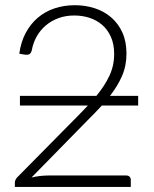

<svg xmlns="http://www.w3.org/2000/svg" viewBox="-20 -736 606 756"><path d="M381 -320.5Q368 -306 354 -291.8Q340 -277.5 325.5 -263L104 -37Q120 -41 137.2 -43Q154.5 -45 172 -45H477.5Q485.5 -45 490.2 -40.2Q495 -35.5 495 -28V0H38.5V-17Q38.5 -22.5 41.2 -28.2Q44 -34 48 -38L289.5 -282.5Q299 -292.5 308.2 -301.8Q317.5 -311 326 -320.5H58.5V-358.5H359.5Q391.5 -397 410.5 -437Q429.5 -477 429.5 -523.5Q429.5 -562.5 416.5 -591.2Q403.5 -620 381.8 -638.5Q360 -657 331.8 -666Q303.5 -675 272.5 -675Q239 -675 210.8 -664.8Q182.5 -654.5 160.8 -636.2Q139 -618 124.8 -592.8Q110.5 -567.5 105 -537.5Q102 -526.5 96 -523Q90 -519.5 80 -520.5L56 -524.5Q62 -570 80.8 -605.5Q99.5 -641 128 -665.5Q156.5 -690 194 -702.8Q231.5 -715.5 275 -715.5Q315.5 -715.5 352.2 -703.8Q389 -692 417 -668.2Q445 -644.5 461.5 -608.8Q478 -573 478 -525Q478 -476.5 460.2 -436.2Q442.5 -396 413 -358.5H524V-320.5Z"/></svg>

Font: Lato 2
Style: Regular
Weight: 300
Designer: Lukasz Dziedzic with Adam Twardoch and Botio Nikoltchev
Foundry: tyPoland Lukasz Dziedzic
Version: Version 2.015; 2015-08-06; http://www.latofonts.com/